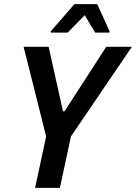

<svg xmlns="http://www.w3.org/2000/svg" viewBox="-20 -916 663 936"><path d="M151 0 205 -251 95 -688H217L287 -374H295L498 -688H623L326 -251L272 0ZM228 -757V-764L343 -896H454L514 -764L513 -757H444L393 -842L310 -757Z"/></svg>

Font: Saira Semi Condensed Medium
Style: Italic
Weight: 500
Width: 4
Italic angle: -12°
Designer: Hector Gatti with collaboration of the Omnibus-Type team
Foundry: Omnibus-Type
Version: Version 1.001; ttfautohint (v1.8)